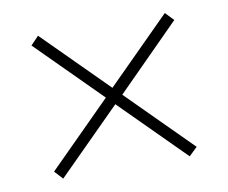

<svg xmlns="http://www.w3.org/2000/svg" viewBox="-56 -640 671 565"><g transform="rotate(-10 279.5 -358.0)"><path d="M90 -144 279 -333 468 -144 493 -168 304 -357 493 -547 469 -572 279 -382 90 -571 66 -546 255 -357 67 -169Z"/></g></svg>

Font: Noto Serif Myanmar ExtraLight
Style: Regular
Weight: 200
Designer: Ben Mitchell and the Monotype Design Team
Foundry: Monotype Imaging Inc.
Version: Version 2.106